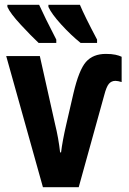

<svg xmlns="http://www.w3.org/2000/svg" viewBox="-20 -785 540 805"><path d="M387 -605V-619Q334 -719 315 -765H183V-756Q196 -727 236.5 -682.5Q277 -638 318 -605ZM216 -605V-619Q166 -716 144 -765H11V-756Q23 -729 67 -681.5Q111 -634 142 -605ZM310 0 417 -386Q426 -421 436.5 -433.5Q447 -446 464 -446Q474 -446 490 -441V-547Q480 -552 464 -555.5Q448 -559 424 -559Q370 -559 340.5 -525.5Q311 -492 288 -394L258 -264Q242 -195 236 -146H232Q229 -174 223.5 -205Q218 -236 211 -264L147 -550H6L160 0Z"/></svg>

Font: Noto Sans Mono UI Condensed ExtraBold
Style: Regular
Weight: 800
Width: 3
Designer: Monotype Design team
Foundry: Monotype Imaging Inc.
Version: 1.000